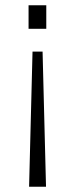

<svg xmlns="http://www.w3.org/2000/svg" viewBox="-20 -546 282 726"><path d="M90 160 103 -351H141L154 160ZM88 -437V-526H155V-437Z"/></svg>

Font: Archivo Condensed ExtraLight
Style: Regular
Weight: 250
Width: 3
Designer: Hector Gatti
Foundry: Omnibus-Type
Version: Version 2.001